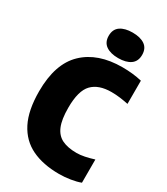

<svg xmlns="http://www.w3.org/2000/svg" viewBox="-234 -1065 1019 1175"><g transform="rotate(30 275.5 -477.5)"><path d="M385 10Q272 10 192 -28.5Q112 -67 69.5 -150.2Q27 -233.5 27 -368Q27 -562.5 125 -656.2Q223 -750 396 -750Q471 -750 534 -735V-571Q505.5 -577 475.5 -581Q445.5 -585 414 -585Q323.5 -585 277.8 -537.5Q232 -490 232 -370Q232 -287.5 251.5 -240.8Q271 -194 311.2 -174.5Q351.5 -155 414 -155Q439 -155 469.8 -161.2Q500.5 -167.5 534 -178V-14Q505.5 -3 464.8 3.5Q424 10 385 10ZM344 -785Q289.5 -785 257.8 -807.2Q226 -829.5 226 -875Q226 -921 257.8 -943Q289.5 -965 344 -965Q399 -965 430.5 -943Q462 -921 462 -875Q462 -829.5 430.5 -807.2Q399 -785 344 -785Z"/></g></svg>

Font: Encode Sans Condensed Condensed Black
Style: Regular
Weight: 900
Width: 3
Designer: Multiple Designers
Foundry: Impallari Type
Version: Version 3.000; ttfautohint (v1.8.3) -l 8 -r 50 -G 200 -x 14 